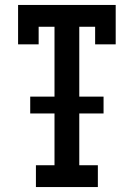

<svg xmlns="http://www.w3.org/2000/svg" viewBox="-20 -755 540 775"><path d="M125 0V-88H200V-297H102V-365H200V-647H136V-576H53V-735H447V-576H364V-647H300V-365H398V-297H300V-88H375V0Z"/></svg>

Font: Iosevka Slab Semibold
Style: Regular
Weight: 600
Monospace: yes
Designer: Belleve Invis
Foundry: Belleve Invis
Version: Version 11.1.1; ttfautohint (v1.8.3)